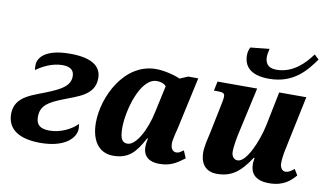

<svg xmlns="http://www.w3.org/2000/svg" viewBox="-80 -968 1938 1150"><g transform="rotate(10 889.5 -393.5)"><path d="M221 10C370 10 433 -57 433 -113C433 -127 429 -138 431 -143C397 -107 331 -72 262 -72C200 -72 180 -98 180 -142C180 -212 229 -237 302 -267C389 -303 496 -325 496 -431C496 -498 447 -547 305 -547C149 -547 112 -485 112 -444C112 -430 113 -419 114 -414C150 -440 208 -472 273 -472C326 -472 342 -447 343 -421C347 -361 293 -332 227 -304C137 -264 19 -245 19 -131C19 -38 91 10 221 10Z M663 10C760 10 800 -40 847 -128H852C847 -107 845 -92 845 -78C845 -17 884 10 944 10C1024 10 1060 -26 1095 -50L1076 -95C1058 -84 1051 -75 1033 -75C1012 -75 998 -91 998 -125C998 -149 1014 -206 1018 -224L1086 -535H1025L975 -514C945 -529 878 -546 828 -546C635 -546 528 -324 528 -168C528 -60 576 10 663 10ZM736 -76C709 -76 689 -89 689 -164C689 -271 745 -476 845 -476C867 -476 890 -470 902 -454L867 -293C843 -176 786 -76 736 -76Z M1503 -606C1655 -606 1726 -701 1776 -771L1748 -797C1708 -742 1640 -667 1537 -667C1481 -667 1468 -701 1468 -733C1468 -747 1472 -767 1476 -783L1361 -771C1353 -756 1349 -741 1349 -722C1349 -659 1386 -606 1503 -606ZM1612 10C1701 10 1741 -31 1771 -65L1749 -101C1728 -84 1715 -75 1696 -75C1675 -75 1663 -98 1663 -120C1663 -149 1668 -180 1676 -217L1743 -536H1578L1536 -329C1514 -226 1456 -92 1403 -92C1380 -92 1365 -111 1365 -140C1365 -166 1373 -216 1381 -252L1444 -536H1203L1191 -479H1216C1246 -479 1257 -474 1257 -454C1257 -435 1249 -407 1244 -378L1213 -227C1205 -192 1192 -142 1192 -103C1192 -46 1218 9 1294 9C1382 9 1434 -30 1496 -124H1501C1498 -105 1497 -95 1497 -86C1497 -39 1519 10 1612 10Z"/></g></svg>

Font: Noto Serif SemiCondensed Extra
Style: Italic
Weight: 800
Width: 4
Italic angle: -12°
Designer: Monotype Design Team
Foundry: Monotype Imaging Inc.
Version: Version 1.901